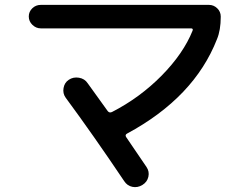

<svg xmlns="http://www.w3.org/2000/svg" viewBox="-20 -740 1040 798"><path d="M149.4 -622.1Q129.9 -622.1 114.7 -636.7Q99.6 -651.4 99.6 -671.4Q99.6 -691.4 114.3 -705.6Q128.9 -719.7 149.4 -719.7H848.6Q868.2 -719.7 882.8 -705.6Q897.5 -691.4 897.5 -670.9Q897.5 -614.3 881.8 -577.1Q787.1 -335 507.8 -184.6Q499 -179.7 503.9 -170.9Q522.5 -143.6 588.9 -45.9Q601.6 -27.3 596.7 -5.4Q591.8 16.6 571.8 28.8Q551.8 41 530.3 36.6Q508.8 32.2 496.1 12.7Q368.2 -177.7 252.9 -334Q240.2 -351.6 244.1 -374Q248 -396.5 265.6 -408.2Q284.2 -420.9 308.1 -417Q332 -413.1 344.7 -393.6Q357.4 -376 427.7 -278.3Q434.6 -269.5 445.3 -274.4Q561.5 -334 651.9 -425.8Q742.2 -517.6 780.3 -612.3Q784.2 -622.1 773.4 -622.1Z"/></svg>

Font: Rounded-X Mgen+ 1mn medium
Style: Regular
Weight: 500
Designer: [Source Han Sans]
Ryoko NISHIZUKA  (kana & ideographs); Paul D. Hunt (Latin, Greek & Cyrillic); Wenlong ZHANG  (bopomofo
Version: Version 1.059.20150602